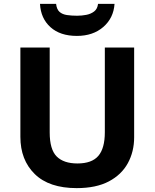

<svg xmlns="http://www.w3.org/2000/svg" viewBox="-20 -959 796 989"><path d="M671 -252Q671 -178 638.5 -118.5Q606 -59 540.5 -24.5Q475 10 375 10Q233 10 159 -62.5Q85 -135 85 -254V-714H236V-277Q236 -189 272 -153Q308 -117 379 -117Q453 -117 486.5 -156Q520 -195 520 -278V-714H671ZM570 -939Q565 -866 512 -820Q459 -774 376 -774Q290 -774 240 -819Q190 -864 186 -939H269Q272 -911 286.5 -898Q301 -885 325 -881.5Q349 -878 377 -878Q401 -878 424.5 -882.5Q448 -887 465 -900Q482 -913 485 -939Z"/></svg>

Font: Noto Sans Thaana
Style: Bold
Weight: 700
Designer: David Williams
Foundry: Google Inc.
Version: Version 3.001; ttfautohint (v1.8.4.7-5d5b)